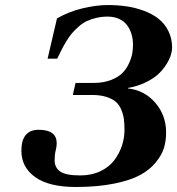

<svg xmlns="http://www.w3.org/2000/svg" viewBox="-20 -727 703 762"><path d="M64.9 -128.9Q64.9 -211.9 133.8 -211.9Q205.1 -211.9 205.1 -158.2Q205.1 -146 200.9 -129.4Q196.8 -112.8 196.8 -90.8Q196.8 -62 218.8 -46.4Q240.7 -30.8 298.8 -30.8Q343.3 -30.8 378.2 -47.4Q413.1 -64 433.3 -90.8Q453.6 -117.7 463.9 -148.7Q474.1 -179.7 474.1 -211.9Q474.1 -236.8 471.4 -255.6Q468.8 -274.4 460.7 -293.2Q452.6 -312 438.7 -323.7Q424.8 -335.4 401.1 -342.8Q377.4 -350.1 345.2 -350.1H269L279.8 -397.9H352.1Q390.6 -397.9 420.2 -409.4Q449.7 -420.9 465.8 -437.3Q481.9 -453.6 491.9 -475.6Q502 -497.6 504.9 -514.9Q507.8 -532.2 507.8 -549.8Q507.8 -571.3 502.2 -590.6Q496.6 -609.9 485.1 -626Q473.6 -642.1 453.6 -651.6Q433.6 -661.1 407.2 -661.1Q382.8 -661.1 361.1 -655.8Q339.4 -650.4 323.2 -642.6Q307.1 -634.8 291.5 -620.8Q275.9 -606.9 265.4 -594.7Q254.9 -582.5 243.2 -563Q231.4 -543.5 224.4 -529.5Q217.3 -515.6 207 -494.1H168.9L206.1 -653.8Q253.4 -681.2 308.3 -694.1Q363.3 -707 407.2 -707Q446.3 -707 481.7 -701.9Q517.1 -696.8 550.8 -684.3Q584.5 -671.9 608.9 -652.8Q633.3 -633.8 648.2 -604Q663.1 -574.2 663.1 -537.1Q663.1 -525.4 658.4 -509.5Q653.8 -493.7 641.1 -472.9Q628.4 -452.1 609.6 -434.1Q590.8 -416 558.8 -400.4Q526.9 -384.8 487.8 -377.9V-376Q553.7 -368.7 596.4 -319.1Q639.2 -269.5 639.2 -201.2Q639.2 -168.9 631.1 -141.1Q623 -113.3 599.1 -83.5Q575.2 -53.7 536.9 -32.7Q498.5 -11.7 432.9 1.7Q367.2 15.1 280.8 15.1Q174.8 15.1 119.9 -23.9Q64.9 -63 64.9 -128.9Z"/></svg>

Font: Linguistics Pro
Style: Bold Italic
Weight: 700
Italic angle: -12°
Designer: Stefan Peev, Context Ltd
Foundry: Stefan Peev, Context Ltd
Version: Version 001.000